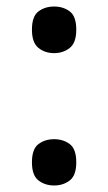

<svg xmlns="http://www.w3.org/2000/svg" viewBox="-20 -562 331 589"><path d="M146 -399Q118 -399 98 -415Q78 -431 78 -471Q78 -512 98 -527Q118 -542 146 -542Q174 -542 194 -527Q214 -512 214 -471Q214 -431 194 -415Q174 -399 146 -399ZM146 7Q118 7 98 -8.5Q78 -24 78 -64Q78 -105 98 -120Q118 -135 146 -135Q174 -135 194 -120Q214 -105 214 -64Q214 -24 194 -8.5Q174 7 146 7Z"/></svg>

Font: Noto Serif NP Hmong Medium
Style: Regular
Weight: 500
Designer: Dalton Maag Ltd
Foundry: Dalton Maag Ltd
Version: Version 1.001; ttfautohint (v1.8.4.7-5d5b)